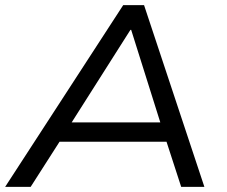

<svg xmlns="http://www.w3.org/2000/svg" viewBox="-31 -725 879 745"><path d="M-11 0 447 -705H528L762 0H672L607 -200L646 -175H165L216 -200L88 0ZM475 -609 235 -231 208 -250H626L597 -231L478 -609Z"/></svg>

Font: Nunito Sans 10pt SemiExpanded
Style: Italic
Weight: 400
Width: 6
Italic angle: -9°
Designer: Vernon Adams
Foundry: Vernon Adams
Version: Version 3.101;gftools[0.9.27]